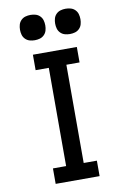

<svg xmlns="http://www.w3.org/2000/svg" viewBox="-102 -1016 705 1076"><g transform="rotate(-10 250.0 -478.5)"><path d="M125 0V-88H200V-647H125V-735H375V-647H300V-88H375V0ZM350 -813Q335 -813 321 -817Q307 -821 296.5 -831.5Q286 -842 282 -856Q278 -870 278 -885Q278 -900 282 -914Q286 -928 296.5 -938.5Q307 -949 321 -953Q335 -957 350 -957Q365 -957 379 -953Q393 -949 403.5 -938.5Q414 -928 418 -914Q422 -900 422 -885Q422 -870 418 -856Q414 -842 403.5 -831.5Q393 -821 379 -817Q365 -813 350 -813ZM150 -813Q135 -813 121 -817Q107 -821 96.5 -831.5Q86 -842 82 -856Q78 -870 78 -885Q78 -900 82 -914Q86 -928 96.5 -938.5Q107 -949 121 -953Q135 -957 150 -957Q165 -957 179 -953Q193 -949 203.5 -938.5Q214 -928 218 -914Q222 -900 222 -885Q222 -870 218 -856Q214 -842 203.5 -831.5Q193 -821 179 -817Q165 -813 150 -813Z"/></g></svg>

Font: Zed Mono Semibold
Style: Regular
Weight: 600
Monospace: yes
Designer: Belleve Invis
Foundry: Belleve Invis
Version: Version 1.0.0; ttfautohint (v1.8.4)